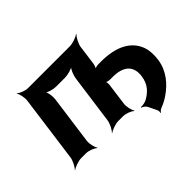

<svg xmlns="http://www.w3.org/2000/svg" viewBox="-149 -785 1164 1164"><g transform="rotate(-45 432.5 -203.5)"><path d="M713 -91C705 -30 670 4 626 28C612 35 588 39 577 37L576 41C586 43 604 56 609 68L635 122C638 128 639 141 636 146L640 147C642 142 652 133 659 130C685 120 709 108 730 93C787 54 842 -6 854 -91C859 -131 858 -166 848 -196C818 -284 731 -329 602 -329H580C569 -329 550 -325 543 -319L545 -316C552 -322 558 -341 560 -352L577 -478C580 -502 600 -539 614 -552L612 -554C597 -542 558 -528 534 -528H175C151 -528 116 -542 105 -554L103 -552C113 -539 121 -502 118 -478L60 -50C57 -26 38 11 24 24L25 26C40 14 79 0 103 0H144C168 0 203 14 214 26L217 24C207 11 198 -26 201 -50L244 -364C247 -388 241 -428 230 -440L228 -438C238 -425 277 -414 301 -414H378C402 -414 443 -425 457 -438L455 -440C440 -428 424 -388 421 -364L378 -50C375 -26 356 11 342 24L343 26C358 14 397 0 421 0H462C486 0 521 14 532 26L535 24C525 11 516 -26 519 -50L538 -191C539 -201 538 -220 533 -226L530 -223C535 -217 553 -213 564 -213H586C672 -213 725 -176 713 -91Z"/></g></svg>

Font: Asimov
Style: EdgeIt
Weight: 500
Designer: Google
Version: Version 2.000980: 2014